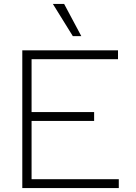

<svg xmlns="http://www.w3.org/2000/svg" viewBox="-20 -953 690 973"><path d="M93 0V-698H578V-653H140V-385H457V-340H140V-45H582V0ZM392 -770H349L248 -933H305Z"/></svg>

Font: Azeret Mono Thin
Style: Regular
Weight: 100
Designer: Martin Vácha
Foundry: Displaay
Version: Version 1.002